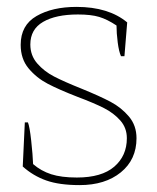

<svg xmlns="http://www.w3.org/2000/svg" viewBox="-20 -527 456 557"><path d="M46 -44 52 -172H61Q66 -160 70.5 -119Q75 -78 76 -51Q99 -31 128.5 -21.5Q158 -12 203 -12Q275 -12 311.5 -43.5Q348 -75 348 -126Q348 -156 329 -177.5Q310 -199 281.5 -213.5Q253 -228 205 -246Q151 -267 118.5 -284Q86 -301 63 -328.5Q40 -356 40 -397Q40 -454 86 -480.5Q132 -507 202 -507Q295 -507 349 -462L341 -364H331Q325 -377 321.5 -404Q318 -431 318 -453Q291 -471 267.5 -478Q244 -485 206 -485Q142 -485 105 -463.5Q68 -442 68 -398Q68 -366 88 -343Q108 -320 137 -305Q166 -290 216 -270Q270 -248 301 -231.5Q332 -215 354 -189Q376 -163 376 -126Q376 -64 330.5 -27Q285 10 211 10Q152 10 114 -3.5Q76 -17 46 -44Z"/></svg>

Font: Trirong Thin
Style: Regular
Weight: 250
Designer: Katatrad Team
Foundry: CadsonDemak
Version: Version 1.001